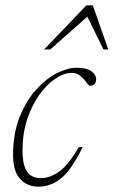

<svg xmlns="http://www.w3.org/2000/svg" viewBox="-20 -690 426 720"><path d="M248.5 -416.5Q220 -416.5 188 -395.2Q156 -374 128 -335.2Q100 -296.5 82.2 -243.5Q64.5 -190.5 64.5 -126.5Q64.5 -70.5 81.5 -46.2Q98.5 -22 133.5 -22Q167 -22 201.8 -46.5Q236.5 -71 275.5 -138.5H290Q248 -53 209.5 -21.5Q171 10 123.5 10Q82 10 55.5 -18.8Q29 -47.5 29 -108Q29 -189 53.2 -250.2Q77.5 -311.5 114.8 -353Q152 -394.5 192.8 -415.2Q233.5 -436 267 -436Q303 -436 321.8 -423.5Q340.5 -411 340.5 -391Q340.5 -381.5 334.8 -375Q329 -368.5 317.5 -368.5Q313 -368.5 308 -376Q303 -383.5 295 -392.5Q287 -401.5 276 -409Q265 -416.5 248.5 -416.5ZM145.5 -504.5 304 -670H328L386 -504.5H368L307.5 -627.5L168.5 -504.5Z"/></svg>

Font: Newsreader 16pt ExtraLight
Style: Italic
Weight: 275
Italic angle: -17°
Designer: Hugues Gentile
Foundry: Production Type
Version: Version 1.003; ttfautohint (v1.8.3)